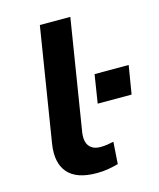

<svg xmlns="http://www.w3.org/2000/svg" viewBox="-108 -783 721 870"><g transform="rotate(-15 252.0 -347.5)"><path d="M238 10Q144 10 103.5 -36.5Q63 -83 76 -169L162 -705H305L221 -182Q218 -157 223.5 -139Q229 -121 244.5 -110.5Q260 -100 285 -100Q302 -100 317.5 -102.5Q333 -105 347 -108L340 -5Q314 2 290.5 6Q267 10 238 10ZM323 -293 344 -426H504L482 -293Z"/></g></svg>

Font: Nunito Sans 7pt SemiExpanded
Style: Bold Italic
Weight: 700
Width: 6
Italic angle: -9°
Designer: Vernon Adams
Foundry: Vernon Adams
Version: Version 3.101;gftools[0.9.27]